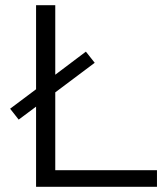

<svg xmlns="http://www.w3.org/2000/svg" viewBox="-20 -720 634 740"><path d="M193 -64V-364L345 -478L311 -521L193 -432V-700H119V-376L19 -301L52 -259L119 -309V0H585V-64Z"/></svg>

Font: Montserrat Lite
Style: Regular
Weight: 400
Designer: Julieta Ulanovsky
Foundry: Julieta Ulanovsky
Version: Version 7.200;PS 007.200;hotconv 1.0.88;makeotf.lib2.5.64775